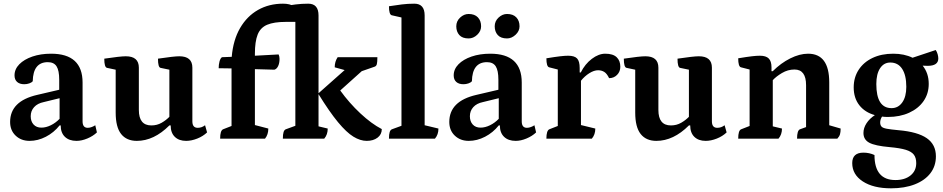

<svg xmlns="http://www.w3.org/2000/svg" viewBox="-20 -754 5128 1044"><path d="M141 12Q95 12 65 -16.5Q35 -45 35 -91Q35 -204 182 -238L302 -266V-320Q302 -371 287.5 -393.5Q273 -416 240 -416Q160 -416 158 -312Q152 -305 139 -300.5Q126 -296 112 -296Q87 -296 73 -308.5Q59 -321 59 -344Q59 -378 85 -404.5Q111 -431 156 -446.5Q201 -462 258 -462Q429 -462 429 -305V-94Q429 -59 457 -59Q468 -59 479.5 -63.5Q491 -68 498 -73L507 -34Q486 -14 455 -1Q424 12 396 12Q356 12 333 -10Q310 -32 310 -72H304Q273 -33 229.5 -10.5Q186 12 141 12ZM205 -60Q230 -60 256.5 -73Q283 -86 304 -108V-220L218 -199Q184 -192 165.5 -171.5Q147 -151 147 -122Q147 -94 162.5 -77Q178 -60 205 -60Z M724 12Q668 12 638.5 -25.5Q609 -63 609 -142V-375L562 -385Q547 -388 547 -435Q634 -448 664 -448Q735 -448 735 -386V-156Q735 -72 803 -72Q834 -72 859 -86.5Q884 -101 901 -119V-375L853 -385Q839 -388 839 -435Q926 -448 955 -448Q1026 -448 1026 -386V-94Q1026 -59 1055 -59Q1077 -59 1095 -73L1106 -34Q1084 -13 1052.5 -0.5Q1021 12 992 12Q953 12 930.5 -10Q908 -32 908 -72H901Q817 12 724 12Z M1177 0Q1177 -44 1193 -51L1239 -69V-382L1169 -383Q1169 -402 1173.5 -419.5Q1178 -437 1187 -443L1240 -445Q1248 -537 1285.5 -601.5Q1323 -666 1383 -700Q1443 -734 1519 -734Q1557 -734 1579.5 -719Q1602 -704 1602 -678Q1602 -655 1590 -635H1534Q1470 -635 1433 -619.5Q1396 -604 1381 -566Q1366 -528 1366 -461V-451L1495 -458Q1500 -447 1500 -434Q1500 -411 1492.5 -395Q1485 -379 1472 -375L1366 -378V-74L1439 -55Q1439 -22 1421 0Z M1518 0Q1518 -24 1522 -36Q1526 -48 1534 -51L1586 -70V-659L1533 -671Q1518 -675 1518 -720Q1556 -726 1588.5 -730Q1621 -734 1656 -734Q1712 -734 1712 -670V-247L1854 -373L1800 -388Q1800 -419 1816 -443H2032Q2032 -416 2029 -405Q2026 -394 2016 -391L1947 -367L1830 -262Q1879 -194 1939.5 -137.5Q2000 -81 2056 -52Q2056 -23 2033 -5.5Q2010 12 1974 12Q1939 12 1901.5 -11Q1864 -34 1818 -89.5Q1772 -145 1712 -242V-67L1762 -55Q1762 -22 1743 0Z M2095 0Q2095 -24 2099 -36Q2103 -48 2111 -51L2163 -70V-659L2110 -671Q2095 -675 2095 -720Q2133 -726 2165.5 -730Q2198 -734 2233 -734Q2289 -734 2289 -670V-73L2364 -55Q2364 -22 2345 0Z M2529 12Q2483 12 2453 -16.5Q2423 -45 2423 -91Q2423 -204 2570 -238L2690 -266V-320Q2690 -371 2675.5 -393.5Q2661 -416 2628 -416Q2548 -416 2546 -312Q2540 -305 2527 -300.5Q2514 -296 2500 -296Q2475 -296 2461 -308.5Q2447 -321 2447 -344Q2447 -378 2473 -404.5Q2499 -431 2544 -446.5Q2589 -462 2646 -462Q2817 -462 2817 -305V-94Q2817 -59 2845 -59Q2856 -59 2867.5 -63.5Q2879 -68 2886 -73L2895 -34Q2874 -14 2843 -1Q2812 12 2784 12Q2744 12 2721 -10Q2698 -32 2698 -72H2692Q2661 -33 2617.5 -10.5Q2574 12 2529 12ZM2593 -60Q2618 -60 2644.5 -73Q2671 -86 2692 -108V-220L2606 -199Q2572 -192 2553.5 -171.5Q2535 -151 2535 -122Q2535 -94 2550.5 -77Q2566 -60 2593 -60ZM2737 -545Q2703 -545 2686.5 -563.5Q2670 -582 2670 -611Q2670 -639 2691 -658.5Q2712 -678 2737 -678Q2770 -678 2787.5 -659.5Q2805 -641 2805 -611Q2805 -585 2783.5 -565Q2762 -545 2737 -545ZM2528 -545Q2494 -545 2477.5 -563.5Q2461 -582 2461 -611Q2461 -639 2482 -658.5Q2503 -678 2528 -678Q2561 -678 2578.5 -659.5Q2596 -641 2596 -611Q2596 -585 2575 -565Q2554 -545 2528 -545Z M2951 0Q2951 -44 2967 -51L3013 -69V-376L2966 -388Q2951 -392 2951 -437Q3000 -445 3026 -448Q3052 -451 3069 -451Q3104 -451 3118 -436Q3132 -421 3132 -384V-360H3138Q3161 -406 3198 -434Q3235 -462 3271 -462Q3313 -462 3333 -443Q3353 -424 3353 -391Q3353 -365 3335.5 -347Q3318 -329 3292 -329Q3280 -354 3265.5 -363Q3251 -372 3232 -372Q3210 -372 3184.5 -356Q3159 -340 3139 -315V-74L3217 -55Q3217 -22 3198 0Z M3549 12Q3493 12 3463.5 -25.5Q3434 -63 3434 -142V-375L3387 -385Q3372 -388 3372 -435Q3459 -448 3489 -448Q3560 -448 3560 -386V-156Q3560 -72 3628 -72Q3659 -72 3684 -86.5Q3709 -101 3726 -119V-375L3678 -385Q3664 -388 3664 -435Q3751 -448 3780 -448Q3851 -448 3851 -386V-94Q3851 -59 3880 -59Q3902 -59 3920 -73L3931 -34Q3909 -13 3877.5 -0.5Q3846 12 3817 12Q3778 12 3755.5 -10Q3733 -32 3733 -72H3726Q3642 12 3549 12Z M3994 0Q3994 -45 4010 -51L4056 -69V-376L4009 -388Q3994 -392 3994 -437Q4042 -445 4068 -448Q4094 -451 4112 -451Q4145 -451 4160 -436Q4175 -421 4175 -388V-367H4182Q4226 -411 4277 -436.5Q4328 -462 4374 -462Q4489 -462 4489 -306V-73L4551 -55Q4551 -36 4547.5 -24Q4544 -12 4533 0H4314Q4314 -45 4330 -51L4363 -63V-291Q4363 -376 4300 -376Q4264 -376 4232 -357Q4200 -338 4182 -318V-67L4232 -55Q4232 -22 4213 0Z M4808 -118Q4791 -118 4776 -120Q4766 -104 4766 -88Q4766 -74 4773 -66Q4780 -58 4801.5 -54Q4823 -50 4866 -46Q4970 -37 5019.5 -2.5Q5069 32 5069 96Q5069 149 5039 188Q5009 227 4954 248.5Q4899 270 4825 270Q4729 270 4671.5 232.5Q4614 195 4614 133Q4614 76 4675 76Q4707 76 4735 89Q4735 225 4849 225Q4900 225 4931 200Q4962 175 4962 133Q4962 104 4949 87Q4936 70 4905 60.5Q4874 51 4818 46Q4738 39 4706.5 22Q4675 5 4675 -31Q4675 -58 4691.5 -83.5Q4708 -109 4737 -128Q4683 -143 4652.5 -182Q4622 -221 4622 -279Q4622 -333 4649 -374.5Q4676 -416 4724.5 -439Q4773 -462 4837 -462Q4897 -462 4942 -440L5068 -482Q5075 -472 5078.5 -459Q5082 -446 5082 -436Q5082 -396 5024 -396Q5012 -396 4997 -397Q5030 -356 5030 -298Q5030 -245 5002 -204.5Q4974 -164 4923.5 -141Q4873 -118 4808 -118ZM4828 -166Q4864 -166 4886 -197Q4908 -228 4908 -282Q4908 -345 4885.5 -379.5Q4863 -414 4821 -414Q4786 -414 4765.5 -383Q4745 -352 4745 -297Q4745 -166 4828 -166Z"/></svg>

Font: Petrona
Style: Bold
Weight: 700
Designer: Ringo R. Seeber
Foundry: Ringo R. Seeber
Version: Version 2.001; ttfautohint (v1.8.3)